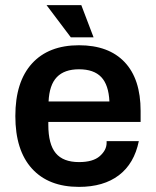

<svg xmlns="http://www.w3.org/2000/svg" viewBox="-20 -721 610 751"><path d="M40 -267Q40 -401 105 -472.5Q170 -544 289 -544Q405 -544 467.5 -478Q530 -412 530 -287V-244H169V-233Q169 -157 198 -122Q227 -87 289 -87Q344 -87 370.5 -110.5Q397 -134 397 -162V-169H523Q505 -81 445 -35.5Q385 10 289 10Q170 10 105 -61.5Q40 -133 40 -267ZM408 -324Q405 -389 376 -419.5Q347 -450 289 -450Q232 -450 202.5 -419.5Q173 -389 170 -324ZM162 -701H298L346 -575H257Z"/></svg>

Font: Mozilla Headline BETA SemiBold
Style: Regular
Weight: 600
Designer: Studio DRAMA
Foundry: Studio DRAMA
Version: Version 0.100